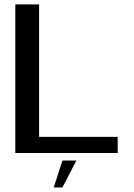

<svg xmlns="http://www.w3.org/2000/svg" viewBox="-20 -695 608 872"><path d="M49.5 0H514.5V-73.5H157.5V-675H49.5ZM224 156.5H263.5L327 34H263.5Z"/></svg>

Font: Anybody SemiExpanded
Style: Regular
Weight: 400
Width: 6
Designer: Tyler Finck
Foundry: Etcetera Type Company
Version: Version 1.113;gftools[0.9.25]